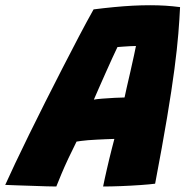

<svg xmlns="http://www.w3.org/2000/svg" viewBox="-76 -688 692 716"><path d="M134 7.5Q121 7.5 96.5 6.8Q72 6 43.2 5Q14.5 4 -12.2 3.2Q-39 2.5 -56.5 1.5Q-42 -31 -19 -79.5Q4 -128 32.5 -186.2Q61 -244.5 92.8 -307.5Q124.5 -370.5 156.5 -432.8Q188.5 -495 218.2 -551.8Q248 -608.5 273 -653Q312.5 -658 349 -661.5Q385.5 -665 419 -666.8Q452.5 -668.5 484 -668.5Q513 -668.5 540.8 -666.8Q568.5 -665 595.5 -661.5Q593.5 -617.5 589 -562Q584.5 -506.5 574.5 -430.2Q564.5 -354 547 -249.5Q529.5 -145 502.5 -3Q484 -0.5 449 2Q414 4.5 375.8 6Q337.5 7.5 308.5 7.5Q311 -6.5 315 -23.5Q319 -40.5 323 -59Q327 -77.5 331.8 -96.5Q336.5 -115.5 341.2 -134.2Q346 -153 350.5 -170Q334.5 -169.5 317.5 -168.8Q300.5 -168 283.8 -167.2Q267 -166.5 252.5 -165.2Q238 -164 226.8 -162.5Q215.5 -161 209.5 -160Q194 -129 179.2 -97.8Q164.5 -66.5 153 -39Q141.5 -11.5 134 7.5ZM274 -316.5Q283.5 -318.5 305.8 -320.2Q328 -322 351.8 -323.2Q375.5 -324.5 388.5 -324.5Q390 -333.5 396.5 -361.2Q403 -389 410.5 -422Q418 -455 423.8 -481.8Q429.5 -508.5 431 -516.5Q424 -516.5 409.5 -515.8Q395 -515 381.2 -514Q367.5 -513 362 -512.5Q354.5 -497.5 342.8 -471.5Q331 -445.5 317.8 -416Q304.5 -386.5 293 -360Q281.5 -333.5 274 -316.5Z"/></svg>

Font: Grandstander Thin ExtraBold
Style: Italic
Weight: 800
Italic angle: -15°
Version: Version 1.200